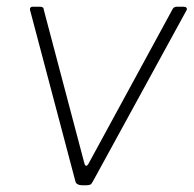

<svg xmlns="http://www.w3.org/2000/svg" viewBox="-20 -550 575 570"><path d="M526 -530Q531 -530 533.5 -527Q536 -524 534 -520L255 -10Q252 -4 248 -2Q244 0 237 0H223Q216 0 210.5 -3Q205 -6 204 -11L69 -521Q68 -530 77 -530H99Q104 -530 107 -528Q110 -526 110 -521L230 -67Q235 -47 246 -70L493 -524Q497 -530 504 -530H526Z"/></svg>

Font: Libre Franklin Thin
Style: Italic
Weight: 100
Italic angle: -8°
Designer: Pablo Impallari, Rodrigo Fuenzalida, Nhung Nguyen
Foundry: Impallari Type
Version: Version 3.000